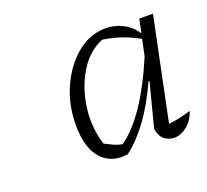

<svg xmlns="http://www.w3.org/2000/svg" viewBox="-67 -786 496 460"><g transform="rotate(-20 181.5 -555.5)"><path d="M188 -405Q145 -399 120 -427Q95 -455 95 -513Q95 -565 115 -609Q135 -653 168 -680Q201 -707 241 -707Q264 -707 284.5 -696.5Q305 -686 318 -666L325 -701H360L306 -440Q331 -442 363 -452Q356 -430 340 -417Q324 -404 307 -404Q294 -404 283 -412Q272 -420 268 -440L297 -552L295 -553Q270 -499 244 -463.5Q218 -428 188 -405ZM142 -449Q152 -444 162.5 -439Q173 -434 185 -432Q249 -477 306 -611L315 -653Q296 -664 273.5 -672Q251 -680 224 -684Q186 -668 163 -629Q140 -590 134 -542Q128 -494 142 -449Z"/></g></svg>

Font: Piazzolla ExtraLight
Style: Italic
Weight: 200
Italic angle: -11.3°
Designer: Juan Pablo del Peral
Foundry: Huerta Tipografica
Version: Version 1.330